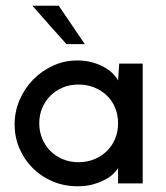

<svg xmlns="http://www.w3.org/2000/svg" viewBox="-20 -640 578 670"><path d="M185 -620Q208 -587 230.5 -553Q253 -519 276 -486H212Q182 -519 152 -553Q122 -587 93 -620ZM127.5 -263.5Q117 -239 117 -210Q117 -181 127.5 -156Q138 -131 156 -113Q174 -95 199 -84.5Q224 -74 254 -74Q284 -74 309.5 -84.5Q335 -95 353.5 -113.5Q372 -132 382 -156.5Q392 -181 392 -210Q392 -239 382 -263.5Q372 -288 353.5 -306Q335 -324 309.5 -334.5Q284 -345 254 -345Q224 -345 199 -334.5Q174 -324 156 -306Q138 -288 127.5 -263.5ZM31 -205Q31 -251 48.5 -291.5Q66 -332 96 -362.5Q126 -393 165.5 -411Q205 -429 250 -429Q280 -429 305 -421.5Q330 -414 348 -403Q366 -392 377 -380Q388 -368 392 -359L396 -418H478V0H392V-53Q387 -45 376 -34Q365 -23 347.5 -13.5Q330 -4 306 3Q282 10 251 10Q203 10 162.5 -7.5Q122 -25 93 -54.5Q64 -84 47.5 -123Q31 -162 31 -205Z"/></svg>

Font: JosefinSans
Style: SemiBold
Weight: 600
Designer: Santiago Orozco
Foundry: Typemade
Version: Version 1.0 ; ttfautohint (v1.3)